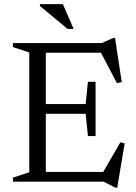

<svg xmlns="http://www.w3.org/2000/svg" viewBox="-20 -878 658 928"><path d="M42.5 0V-19.5L121.5 -45.5V-624.5L42.5 -650.5V-670H472L528 -694.5H536L568.5 -481L545 -476.5L468 -623H201.5V-375H394L405 -482.5H442V-220.5H405L394 -328H201.5V-47H479L562 -190.5L582.5 -185L546.5 29.5H538.5L481 0ZM336 -738H307L173 -849V-858H284Z"/></svg>

Font: Newsreader Text
Style: Regular
Weight: 400
Designer: Hugues Gentile
Foundry: Production Type
Version: Version 1.002